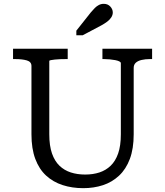

<svg xmlns="http://www.w3.org/2000/svg" viewBox="-20 -964 861 1001"><path d="M237 -264Q237 -204 251 -164Q265 -124 290 -100Q315 -76 349 -65Q383 -54 424 -54Q465 -54 498.5 -65Q532 -76 557 -100Q582 -124 596 -164Q610 -204 610 -264V-635Q610 -640 602 -644Q594 -648 581 -650.5Q568 -653 552.5 -654.5Q537 -656 523 -656H514V-710H773V-656H762Q738 -656 718.5 -651.5Q699 -647 688 -637Q677 -627 677 -610V-264Q677 -189 657 -135.5Q637 -82 600.5 -48Q564 -14 516.5 1.5Q469 17 414 17Q356 17 306.5 1Q257 -15 220.5 -48.5Q184 -82 164 -135.5Q144 -189 144 -264V-620Q144 -642 120 -649Q96 -656 59 -656H48V-710H333V-656H324Q310 -656 294.5 -655.5Q279 -655 266 -653.5Q253 -652 245 -650.5Q237 -649 237 -646ZM454 -900 378 -804V-780H411L509 -832Q527 -842 540 -852Q553 -862 560.5 -874Q568 -886 568 -899Q568 -916 555 -930Q542 -944 521 -944Q507 -944 495.5 -938Q484 -932 474.5 -922.5Q465 -913 454 -900Z"/></svg>

Font: Roboto Serif
Style: Regular
Weight: 400
Designer: Greg Gazdowicz
Foundry: Commercial Type
Version: Version 1.008